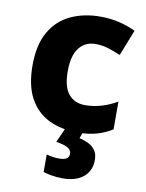

<svg xmlns="http://www.w3.org/2000/svg" viewBox="-89 -622 704 925"><g transform="rotate(10 263.5 -159.5)"><path d="M314 10Q233 10 172.5 -20Q112 -50 78.5 -112Q45 -174 45 -272Q45 -372 81.5 -435.5Q118 -499 182 -529Q246 -559 327 -559Q376 -559 420 -548.5Q464 -538 500 -520L450 -393Q418 -407 388 -416Q358 -425 327 -425Q276 -425 246.5 -387Q217 -349 217 -273Q217 -196 246.5 -161Q276 -126 327 -126Q368 -126 408 -138Q448 -150 483 -171V-35Q450 -14 409.5 -2Q369 10 314 10ZM420 126Q420 179 383.5 209.5Q347 240 283 240Q253 240 228 235.5Q203 231 187 226V140Q219 149 250 149Q297 149 297 118Q297 99 278.5 88.5Q260 78 222 72L254 0H342L329 35Q350 40 371 49.5Q392 59 406 77.5Q420 96 420 126Z"/></g></svg>

Font: Noto Sans Georgian ExtraBold
Style: Regular
Weight: 800
Designer: Monotype Design Team, Akaki Razmadze
Foundry: Google LLC
Version: Version 2.005; ttfautohint (v1.8.4.7-5d5b)